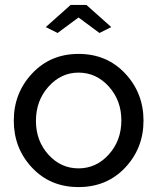

<svg xmlns="http://www.w3.org/2000/svg" viewBox="-20 -750 639 780"><path d="M166 -640 267 -730H331L432 -640L384 -616L299 -679L214 -616ZM299 -531Q414 -531 488.5 -451.5Q563 -372 563 -260Q563 -148 488.5 -69Q414 10 299 10Q184 10 110 -69Q36 -148 36 -260Q36 -372 110.5 -451.5Q185 -531 299 -531ZM473 -261Q473 -342 422 -398.5Q371 -455 299 -455Q228 -455 177 -398Q126 -341 126 -259Q126 -178 176.5 -122Q227 -66 299 -66Q371 -66 422 -122.5Q473 -179 473 -261Z"/></svg>

Font: Raleway-v4020 Medium
Style: Regular
Weight: 500
Designer: Matt McInerney, Pablo Impallari, Rodrigo Fuenzalida
Foundry: Matt McInerney, Pablo Impallari, Rodrigo Fuenzalida
Version: Version 4.020;PS 004.020;hotconv 1.0.88;makeotf.lib2.5.64775